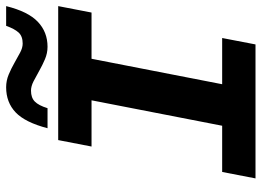

<svg xmlns="http://www.w3.org/2000/svg" viewBox="-136 -737 873 641"><g transform="rotate(-90 300.5 -416.5)"><path d="M153.3 -658.7H600.6L579.1 -547.4H424.8L339.8 -111.3H494.1L472.7 0H25.4L46.9 -111.3H201.2L286.1 -547.4H131.8ZM464.8 -694.3Q443.4 -694.3 423.3 -702.9Q403.3 -711.4 384.8 -721.9Q366.2 -732.4 349.6 -741Q333 -749.5 318.4 -749.5Q294.9 -749.5 282 -736.8Q269 -724.1 259.8 -694.3H192.9Q212.4 -769 245.8 -800.8Q279.3 -832.5 329.6 -832.5Q351.6 -832.5 372.1 -824Q392.6 -815.4 410.9 -804.9Q429.2 -794.4 445.3 -785.9Q461.4 -777.3 475.6 -777.3Q500 -777.3 512.5 -791Q524.9 -804.7 534.7 -832.5H600.6Q582.5 -759.3 548.3 -726.8Q514.2 -694.3 464.8 -694.3Z"/></g></svg>

Font: Cousine
Style: Bold Italic
Weight: 700
Italic angle: -12°
Monospace: yes
Designer: Steve Matteson
Foundry: Ascender Corporation
Version: Version 1.20